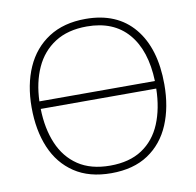

<svg xmlns="http://www.w3.org/2000/svg" viewBox="-81 -809 922 902"><g transform="rotate(-10 380.0 -357.5)"><path d="M696 -358Q696 -250 661 -167Q626 -84 555.5 -37Q485 10 379 10Q274 10 203.5 -37Q133 -84 98 -167Q63 -250 63 -359Q63 -467 99.5 -549.5Q136 -632 208 -678.5Q280 -725 384 -725Q534 -725 615 -627.5Q696 -530 696 -358ZM384 -689Q293 -689 231.5 -649.5Q170 -610 138.5 -540.5Q107 -471 104 -381H655Q650 -528 580.5 -608.5Q511 -689 384 -689ZM380 -26Q472 -26 532.5 -66Q593 -106 623 -178Q653 -250 655 -345H104Q106 -251 136.5 -179Q167 -107 227.5 -66.5Q288 -26 380 -26Z"/></g></svg>

Font: Noto Sans ExtraLight
Style: Regular
Weight: 200
Designer: Monotype Design Team
Foundry: Monotype Imaging Inc.
Version: Version 2.007